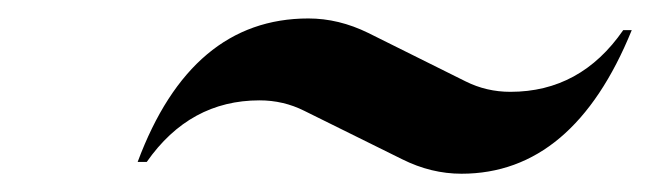

<svg xmlns="http://www.w3.org/2000/svg" viewBox="-20 -472 701 207"><path d="M312.5 -452.1Q345.2 -452.1 377 -436.5L481.9 -384.3Q504.4 -373 530.3 -373Q606 -373 651.9 -439.5H661.1Q598.1 -284.7 477.5 -284.7Q444.8 -284.7 413.6 -300.3L308.1 -352.5Q285.6 -363.8 259.8 -363.8Q184.6 -363.8 138.2 -297.4H128.4Q186 -452.1 312.5 -452.1Z"/></svg>

Font: Cursive Sans
Style: Bold
Weight: 700
Italic angle: -15°
Designer: Wojciech Kalinowski "wmk69" (wmk69@o2.pl)
Foundry: Wojciech Kalinowski "wmk69" (wmk69@o2.pl)
Version: Wersja 3.1.0; 2022-02-18